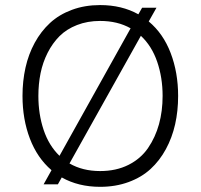

<svg xmlns="http://www.w3.org/2000/svg" viewBox="-20 -720 784 750"><path d="M561 -636.2Q617.7 -588.9 646.7 -512.7Q675.8 -436.5 675.8 -345.2Q675.8 -286.6 664.1 -234.4Q652.3 -182.1 627.9 -137.2Q603.5 -92.3 568.1 -59.8Q532.7 -27.3 482.2 -8.8Q431.6 9.8 371.1 9.8Q286.1 9.8 221.2 -26.9L206.1 0H150.4L181.2 -55.2Q125.5 -103 96.7 -178.7Q67.9 -254.4 67.9 -345.2Q67.9 -403.3 79.6 -455.8Q91.3 -508.3 115.7 -553Q140.1 -597.7 175.5 -630.4Q210.9 -663.1 261 -681.6Q311 -700.2 371.1 -700.2Q456.1 -700.2 520.5 -664.1L535.2 -689.9H591.3ZM129.9 -345.2Q129.9 -273.9 150.4 -212.6Q170.9 -151.4 212.4 -111.3L490.2 -609.4Q439.5 -638.2 371.1 -638.2Q321.8 -638.2 281 -622.3Q240.2 -606.4 212.6 -578.9Q185.1 -551.3 166 -513.7Q147 -476.1 138.4 -433.8Q129.9 -391.6 129.9 -345.2ZM371.1 -51.8Q433.6 -51.8 481.7 -75.9Q529.8 -100.1 558.3 -141.8Q586.9 -183.6 601.1 -234.9Q615.2 -286.1 615.2 -345.2Q615.2 -417 594 -478.8Q572.8 -540.5 530.3 -580.1L251.5 -81.5Q302.7 -51.8 371.1 -51.8Z"/></svg>

Font: HK Grotesk Light
Style: Regular
Weight: 300
Designer: Alfredo Marco Pradil and Stefan Peev
Foundry: Hanken Design Co.
Version: Version 1.045;PS 001.045;hotconv 1.0.88;makeotf.lib2.5.64775